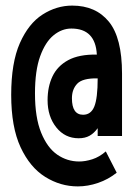

<svg xmlns="http://www.w3.org/2000/svg" viewBox="-20 -654 478 686"><path d="M258 12Q196 12 141.5 -22Q87 -56 53.5 -128Q20 -200 20 -315Q20 -430 51 -500Q82 -570 132 -602Q182 -634 238 -634Q322 -634 369 -576.5Q416 -519 416 -391V-168H329V-196Q316 -178 300 -169Q284 -160 261 -160Q212 -160 181 -199Q150 -238 150 -296Q150 -344 167.5 -381Q185 -418 223.5 -439Q262 -460 326 -459Q321 -552 235 -552Q201 -552 171.5 -528Q142 -504 123.5 -453Q105 -402 105 -320Q105 -234 127 -180Q149 -126 184.5 -101.5Q220 -77 263 -77Q285 -77 310 -85Q335 -93 358 -113L397 -37Q367 -13 330.5 -0.5Q294 12 258 12ZM277 -244Q305 -244 317 -273.5Q329 -303 329 -374Q275 -375 256 -355Q237 -335 237 -303Q237 -244 277 -244Z"/></svg>

Font: Inconsolata SemiCondensed ExtraBold
Style: Regular
Weight: 800
Width: 4
Monospace: yes
Designer: Raph Levien, Cyreal, Brenton Simpson
Foundry: Raph Levien, Cyreal, Google
Version: Version 3.100; ttfautohint (v1.8.4.7-5d5b)